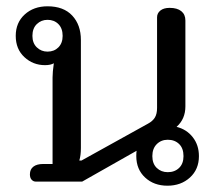

<svg xmlns="http://www.w3.org/2000/svg" viewBox="-20 -577 707 610"><path d="M413 -81Q413 -92 414 -98L241 0H94Q86 0 80.5 -6Q75 -12 75 -23Q75 -39 86 -47.5Q97 -56 117 -56H147V-331Q147 -348 151 -376Q141 -370 123 -370Q85 -370 57.5 -395.5Q30 -421 30 -463Q30 -505 58.5 -531Q87 -557 131 -557Q182 -557 209.5 -527.5Q237 -498 237 -450V-107Q237 -83 232 -67H239L450 -184Q465 -192 472 -203.5Q479 -215 479 -234V-522Q479 -535 489.5 -543.5Q500 -552 519 -552Q543 -552 556 -541.5Q569 -531 569 -512V-239Q569 -199 541 -174Q573 -166 592.5 -141Q612 -116 612 -81Q612 -39 583.5 -13Q555 13 512 13Q469 13 441 -13Q413 -39 413 -81ZM179 -463Q179 -487 165.5 -500.5Q152 -514 131 -514Q111 -514 97 -500.5Q83 -487 83 -463Q83 -440 97 -426.5Q111 -413 131 -413Q152 -413 165.5 -426.5Q179 -440 179 -463ZM563 -81Q563 -106 549 -119.5Q535 -133 513 -133Q492 -133 478 -119Q464 -105 464 -81Q464 -57 478 -43.5Q492 -30 513 -30Q535 -30 549 -43.5Q563 -57 563 -81Z"/></svg>

Font: Maitree Medium
Style: Regular
Weight: 500
Designer: CadsonDemak Team
Foundry: CadsonDemak
Version: Version 1.000